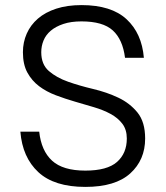

<svg xmlns="http://www.w3.org/2000/svg" viewBox="-20 -727 650 754"><path d="M315 7Q193 7 130.5 -51Q68 -109 60 -210H134Q142 -135 184.5 -96Q227 -57 315 -57Q401 -57 439.5 -91Q478 -125 478 -183Q478 -218 460.5 -241Q443 -264 414.5 -279.5Q386 -295 349 -306Q312 -317 274 -328Q236 -339 199 -353Q162 -367 133.5 -388.5Q105 -410 87.5 -442Q70 -474 70 -522Q70 -561 85 -595Q100 -629 129 -654Q158 -679 201 -693Q244 -707 300 -707Q417 -707 477 -651.5Q537 -596 545 -500H471Q462 -572 423 -607.5Q384 -643 300 -643Q259 -643 229 -633Q199 -623 179.5 -606.5Q160 -590 151 -568Q142 -546 142 -522Q142 -474 172 -448Q202 -422 247.5 -406Q293 -390 346 -377.5Q399 -365 444.5 -343.5Q490 -322 520 -285Q550 -248 550 -183Q550 -99 491.5 -46Q433 7 315 7Z"/></svg>

Font: PT Root UI
Style: Regular
Weight: 400
Designer: Vitaly Kuzmin
Foundry: ParaType Ltd.
Version: Version 2.001G